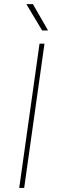

<svg xmlns="http://www.w3.org/2000/svg" viewBox="-20 -926 300 946"><path d="M216.8 -775.9H187.5L109.9 -905.8H142.1ZM99.1 0H74.7L174.8 -710.9H199.2Z"/></svg>

Font: Robert Sans Thin
Style: Italic
Weight: 100
Italic angle: -8°
Designer: Christian Robertson (extended by Adam Twardoch)
Foundry: Google
Version: Version 12.135;April 2, 2019;FontCreator 11.5.0.2425 64-bit;